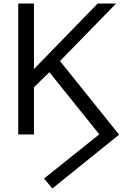

<svg xmlns="http://www.w3.org/2000/svg" viewBox="-20 -760 693 1085"><path d="M276 305 653 1 319 -415 636 -740H532L172 -370V-740H83V0H172V-267L259 -352L541 -1L229 249Z"/></svg>

Font: Cheyenne Sans
Style: Regular
Weight: 400
Designer: The Public Sans project authors (U.S. Web Design System), Libre Franklin designed by Pablo Impallari and Rodrigo Fuenzal
Foundry: The Cheyenne Sans Project Authors
Version: Version 2.007